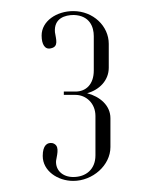

<svg xmlns="http://www.w3.org/2000/svg" viewBox="-20 -721 275 346"><path d="M95 -556V-550H116C135 -550 152 -535 152 -512V-441C152 -416 135 -402 112 -402C93 -402 80 -414 81 -431C84 -447 87 -459 75 -463C65 -465 57 -459 57 -440C57 -413 84 -395 112 -395C147 -395 179 -423 179 -456V-508C179 -531 160 -547 137 -553C159 -559 176 -576 176 -599V-642C176 -674 148 -701 112 -701C82 -701 55 -683 55 -657C55 -641 61 -631 72 -634C86 -637 81 -650 79 -663C77 -688 97 -694 113 -694C142 -693 149 -672 149 -656V-594C149 -569 135 -556 116 -556Z"/></svg>

Font: Emberly
Style: Regular
Weight: 400
Designer: Rajesh Rajput
Foundry: Rajesh Rajput
Version: Version 1.000